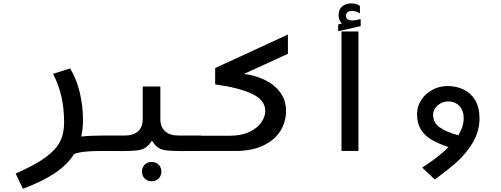

<svg xmlns="http://www.w3.org/2000/svg" viewBox="-20 -916 3040 1165"><path d="M369 -172.5Q369 -256 352.8 -328.5Q336.5 -401 302 -468L405.5 -501Q443.5 -439.5 463.5 -357Q483.5 -274.5 483.5 -189.5Q483.5 -134 473 -87.5Q526.5 -93.5 601.5 -93.5V0Q540 0 499 4Q458 8 430 18.5Q387.5 85 311.2 135.5Q235 186 119 229.5L75 137Q192 86 255.5 39.5Q319 -7 344 -56.5Q369 -106 369 -172.5Z M841.5 125Q841.5 99.5 857.8 83Q874 66.5 900 66.5Q926 66.5 942.5 83Q959 99.5 959 125Q959 150.5 942.5 167.2Q926 184 900 184Q874.5 184 858 167.2Q841.5 150.5 841.5 125ZM846 -194V-391H953V-194Q953 -145.5 981.8 -119.5Q1010.5 -93.5 1064.5 -93.5H1201.5V0L1083.5 0.5Q1020.5 0.5 989.5 -3.5Q958.5 -7.5 939.2 -20.5Q920 -33.5 902 -62.5Q883 -33.5 863.2 -20.5Q843.5 -7.5 812.2 -3.5Q781 0.5 718 0.5L598.5 0V-93.5H735.5Q789.5 -93.5 817.8 -119.2Q846 -145 846 -194Z M1198.5 -92.5H1375Q1444.5 -92.5 1493 -115.5Q1541.5 -138.5 1565.5 -173.2Q1589.5 -208 1589.5 -242.5Q1589.5 -310.5 1505.8 -348.2Q1422 -386 1285.5 -403.5V-503L1727 -706.5V-589.5L1460.5 -467.5Q1525.5 -459.5 1583.5 -432.8Q1641.5 -406 1678.5 -358Q1715.5 -310 1715.5 -243Q1715.5 -175.5 1680.5 -120.2Q1645.5 -65 1576.5 -32.5Q1507.5 0 1410 0H1198.5Z M2155 -725V0H2052V-725ZM2032 -767.5 2054.5 -774Q2034.5 -791.5 2034.5 -823.5Q2034.5 -858.5 2056 -877Q2077.5 -895.5 2112 -895.5Q2128.5 -895.5 2140.5 -891.8Q2152.5 -888 2164 -880V-834.5Q2155.5 -841 2142.2 -845.5Q2129 -850 2114.5 -850Q2099 -850 2089.2 -842Q2079.5 -834 2079.5 -821Q2079.5 -792 2117.5 -792Q2139 -792 2168.5 -800.5V-757.5L2032 -726.5Z M2695 -394Q2748.5 -394 2792.8 -373Q2837 -352 2863.2 -308Q2889.5 -264 2889.5 -199Q2889.5 -118.5 2848.5 -50.5Q2807.5 17.5 2752.2 66.8Q2697 116 2618 173L2542 101Q2643.5 35 2701.5 -23Q2639.5 -45 2599.5 -67.8Q2559.5 -90.5 2535 -128.5Q2510.5 -166.5 2510.5 -224Q2510.5 -270 2535.8 -309Q2561 -348 2603.5 -371Q2646 -394 2695 -394ZM2761 -95Q2793.5 -148 2793.5 -198Q2793.5 -230.5 2781 -253.8Q2768.5 -277 2747.2 -288.8Q2726 -300.5 2700 -300.5Q2674.5 -300.5 2653.5 -288.8Q2632.5 -277 2620.2 -258.5Q2608 -240 2608 -221Q2608 -172 2647.2 -143.8Q2686.5 -115.5 2761 -95Z"/></svg>

Font: JuliaMono SemiBold
Style: Regular
Weight: 600
Monospace: yes
Designer: cormullion
Foundry: corm
Version: Version 0.055; ttfautohint (v1.8.4)